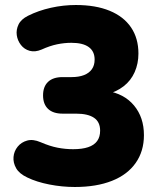

<svg xmlns="http://www.w3.org/2000/svg" viewBox="-20 -736 640 767"><path d="M279 11Q228 11 177 1Q126 -9 89 -27Q57 -42 44.5 -64Q32 -86 34 -109Q36 -132 50.5 -150Q65 -168 88.5 -174.5Q112 -181 142 -168Q179 -152 210 -146Q241 -140 272 -140Q308 -140 332 -148Q356 -156 368 -172.5Q380 -189 380 -214Q380 -249 355.5 -265.5Q331 -282 284 -282H230Q192 -282 172 -301Q152 -320 152 -355Q152 -390 172 -409Q192 -428 230 -428H266Q295 -428 315.5 -436Q336 -444 347 -459.5Q358 -475 358 -498Q358 -531 334.5 -548Q311 -565 265 -565Q237 -565 208 -559Q179 -553 146 -538Q120 -527 98.5 -533Q77 -539 63.5 -556.5Q50 -574 47 -595.5Q44 -617 54 -638Q64 -659 92 -673Q134 -694 183.5 -705Q233 -716 283 -716Q362 -716 418 -693Q474 -670 503.5 -626.5Q533 -583 533 -522Q533 -482 518 -448Q503 -414 474 -391.5Q445 -369 406 -359V-373Q476 -362 515.5 -314.5Q555 -267 555 -196Q555 -132 522 -85Q489 -38 427 -13.5Q365 11 279 11Z"/></svg>

Font: Nunito ExtraLight Black
Style: Regular
Weight: 900
Version: Version 3.602